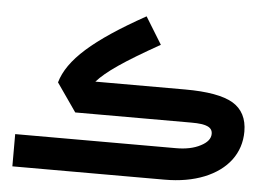

<svg xmlns="http://www.w3.org/2000/svg" viewBox="-50 -776 1184 843"><g transform="rotate(5 541.5 -354.0)"><path d="M563 -707.5C335 -580.6 230 -486.3 200.7 -384.8L287.6 -259.8H800.3C866.2 -259.8 892.6 -247.6 892.6 -218.3C892.6 -197.3 878.4 -179.2 849.6 -164.6C820.8 -149.4 784.7 -142.1 742.2 -142.1H33.2V0H703.6C770.5 0 828.6 -10.3 878.4 -30.3C977.5 -70.3 1034.7 -144.5 1034.7 -240.7C1034.7 -297.9 1013.2 -339.4 970.7 -364.7C928.2 -389.6 857.9 -402.3 759.8 -402.3H363.8C406.2 -449.7 479.5 -500 636.2 -588.4Z"/></g></svg>

Font: Estedad Bold
Style: Regular
Weight: 700
Designer: Amin Abedi
Version: Version 7.3